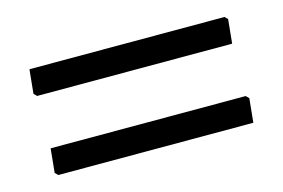

<svg xmlns="http://www.w3.org/2000/svg" viewBox="-45 -458 570 387"><g transform="rotate(-15 240.0 -264.5)"><path d="M444 -319 449 -369 443 -375H36L31 -325L37 -319ZM444 -154 449 -204 443 -210H36L31 -160L37 -154Z"/></g></svg>

Font: Alegreya Sans
Style: Regular
Weight: 400
Designer: Juan Pablo del Peral
Foundry: Huerta Tipografica
Version: Version 1.000;PS 001.000;hotconv 1.0.70;makeotf.lib2.5.58329